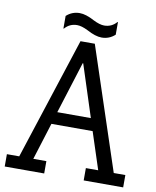

<svg xmlns="http://www.w3.org/2000/svg" viewBox="-89 -878 771 946"><g transform="rotate(10 296.5 -404.5)"><path d="M197.5 -61.7V0H0V-61.7H61.7L260.5 -672.8H332.1L534.6 -61.7H592.6V0H395.1V-61.7H456.8L396.3 -246.9H190.1L132.1 -61.7ZM290.1 -567.9 208.6 -308.6H376.5L292.6 -567.9ZM166.7 -719.8V-782.7Q195.1 -808.6 233.3 -808.6Q264.2 -808.6 307.4 -785.2Q339.5 -769.1 361.7 -769.1Q398.8 -769.1 423.5 -797.5H425.9V-734.6Q397.5 -708.6 359.3 -708.6Q328.4 -708.6 285.2 -732.1Q253.1 -748.1 230.9 -748.1Q193.8 -748.1 169.1 -719.8Z"/></g></svg>

Font: Slabo 27px
Style: Regular
Weight: 400
Version: Version 1.02 Build 003a